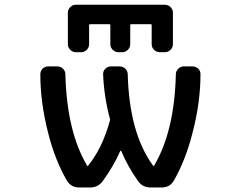

<svg xmlns="http://www.w3.org/2000/svg" viewBox="-20 -832 1040 830"><path d="M370.1 -727.5Q365.2 -727.5 365.2 -722.7V-640.6Q365.2 -627 355 -616.7Q344.7 -606.4 331.1 -606.4H307.6Q293.9 -606.4 283.7 -616.7Q273.4 -627 273.4 -640.6V-777.3Q273.4 -791 283.7 -801.3Q293.9 -811.5 307.6 -811.5H692.4Q707 -811.5 717.3 -801.3Q727.5 -791 727.5 -777.3V-640.6Q727.5 -627 717.3 -616.7Q707 -606.4 692.4 -606.4H670.9Q656.2 -606.4 646 -616.7Q635.7 -627 635.7 -640.6V-722.7Q635.7 -727.5 631.8 -727.5H547.9Q543 -727.5 543 -722.7V-640.6Q543 -627 532.7 -616.7Q522.5 -606.4 508.8 -606.4H491.2Q477.5 -606.4 467.3 -616.7Q457 -627 457 -640.6V-722.7Q457 -727.5 452.1 -727.5ZM356.4 -116.2Q358.4 -112.3 361.3 -116.2Q422.9 -192.4 455.1 -310.5Q456.1 -314.5 455.1 -318.4Q429.7 -414.1 425.8 -509.8Q424.8 -524.4 435.1 -534.7Q445.3 -544.9 460 -544.9H497.1Q511.7 -544.9 522 -534.7Q532.2 -524.4 532.2 -510.7Q539.1 -255.9 641.6 -116.2Q642.6 -114.3 644 -114.3Q645.5 -114.3 646.5 -116.2Q734.4 -265.6 740.2 -510.7Q740.2 -524.4 750.5 -534.7Q760.7 -544.9 774.4 -544.9H811.5Q826.2 -544.9 836.9 -535.2Q846.7 -525.4 846.7 -511.7Q846.7 -387.7 811.5 -254.9Q782.2 -139.6 731.4 -50.8Q713.9 -21.5 678.7 -21.5H631.8Q596.7 -21.5 577.1 -48.8Q533.2 -110.4 503.9 -179.7Q502.9 -180.7 502 -180.7Q501 -180.7 500 -179.7Q469.7 -111.3 423.8 -48.8Q404.3 -21.5 368.2 -21.5H323.2Q287.1 -21.5 269.5 -50.8Q217.8 -139.6 188.5 -255.9Q154.3 -388.7 154.3 -510.7Q154.3 -524.4 164.1 -535.2Q174.8 -544.9 188.5 -544.9H227.5Q242.2 -544.9 252.4 -534.7Q262.7 -524.4 262.7 -510.7Q268.6 -264.6 356.4 -116.2Z"/></svg>

Font: Gen Jyuu Gothic L Monospace Medium
Style: Regular
Weight: 500
Designer: [Source Han Sans]
Ryoko NISHIZUKA  (kana & ideographs); Paul D. Hunt (Latin, Greek & Cyrillic); Wenlong ZHANG  (bopomofo
Version: Version 1.002.20150607